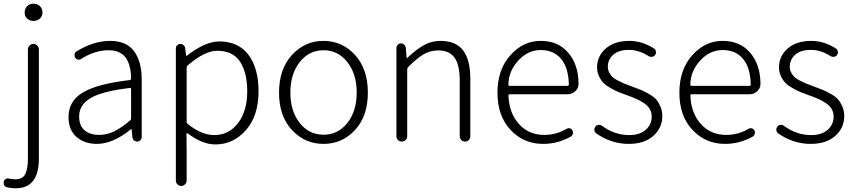

<svg xmlns="http://www.w3.org/2000/svg" viewBox="-51 -769 4644 1043"><path d="M34.2 253.9Q8.8 253.9 -14.6 248Q-24.4 245.1 -29.3 236.3Q-31.2 230.5 -31.2 224.6Q-31.2 220.7 -30.3 216.8Q-28.3 208 -19.5 203.1Q-10.7 198.2 -1 201.2Q15.6 205.1 31.2 205.1Q72.3 205.1 86.4 176.3Q100.6 147.5 100.6 90.8V-500Q100.6 -512.7 109.4 -521.5Q118.2 -530.3 130.4 -530.3Q142.6 -530.3 151.4 -521.5Q160.2 -512.7 160.2 -500V92.8Q160.2 253.9 34.2 253.9ZM83 -701.2Q83 -722.7 96.7 -735.8Q110.4 -749 130.9 -749Q151.4 -749 165.5 -735.8Q179.7 -722.7 179.7 -701.2Q179.7 -680.7 165.5 -668Q151.4 -655.3 130.9 -655.3Q110.4 -655.3 96.7 -668Q83 -680.7 83 -701.2Z M475.6 12.7Q408.2 12.7 364.7 -24.9Q321.3 -62.5 321.3 -133.8Q321.3 -220.7 399.9 -267.1Q478.5 -313.5 653.3 -334Q661.1 -335 661.1 -343.8Q661.1 -374 655.3 -399.4Q650.4 -424.8 637.2 -447.8Q624 -470.7 599.1 -483.4Q574.2 -496.1 539.1 -496.1Q463.9 -496.1 390.6 -449.2Q382.8 -443.4 373 -445.3Q363.3 -447.3 357.4 -456.1Q352.5 -464.8 354.5 -475.1Q356.4 -485.4 365.2 -490.2Q458 -546.9 546.9 -546.9Q636.7 -546.9 677.7 -490.2Q718.8 -433.6 718.8 -337.9V-24.4Q718.8 -14.6 711.4 -7.3Q704.1 0 694.3 0Q683.6 0 676.3 -6.8Q668.9 -13.7 668 -24.4L664.1 -67.4Q664.1 -68.4 663.1 -68.4Q662.1 -68.4 661.1 -67.4Q562.5 12.7 475.6 12.7ZM488.3 -36.1Q529.3 -36.1 568.8 -55.2Q608.4 -74.2 655.3 -114.3Q661.1 -119.1 661.1 -126V-285.2Q661.1 -291 655.3 -291Q654.3 -291 653.3 -291Q503.9 -273.4 441.4 -236.3Q378.9 -199.2 378.9 -136.7Q378.9 -85 409.2 -60.5Q439.5 -36.1 488.3 -36.1Z M904.3 211.9V-505.9Q904.3 -516.6 911.6 -523.4Q918.9 -530.3 928.7 -530.3Q938.5 -530.3 946.3 -523.4Q954.1 -516.6 955.1 -506.8L960 -465.8Q960 -464.8 960.9 -464.8Q961.9 -464.8 962.9 -465.8Q1064.5 -543.9 1139.6 -543.9Q1244.1 -543.9 1298.8 -471.2Q1353.5 -398.4 1353.5 -272.5Q1353.5 -140.6 1285.2 -62.5Q1216.8 15.6 1119.1 15.6Q1047.9 15.6 967.8 -44.9Q965.8 -45.9 963.9 -44.9Q961.9 -43.9 961.9 -42L962.9 48.8V211.9Q962.9 223.6 954.1 232.4Q945.3 241.2 933.6 241.2Q921.9 241.2 913.1 232.4Q904.3 223.6 904.3 211.9ZM1113.3 -35.2Q1192.4 -35.2 1242.2 -100.6Q1292 -166 1292 -272.5Q1292 -375 1252.9 -434.1Q1213.9 -493.2 1128.9 -493.2Q1060.5 -493.2 967.8 -413.1Q962.9 -408.2 962.9 -401.4V-107.4Q962.9 -100.6 968.8 -95.7Q1043 -35.2 1113.3 -35.2Z M1464.8 -265.6Q1464.8 -394.5 1535.2 -470.7Q1605.5 -546.9 1706.5 -546.9Q1807.6 -546.9 1877.4 -470.7Q1947.3 -394.5 1947.3 -265.6Q1947.3 -137.7 1877.4 -62.5Q1807.6 12.7 1706.5 12.7Q1605.5 12.7 1535.2 -62.5Q1464.8 -137.7 1464.8 -265.6ZM1577.1 -101.1Q1627.9 -37.1 1706.5 -37.1Q1785.2 -37.1 1835.9 -101.1Q1886.7 -165 1886.7 -266.1Q1886.7 -367.2 1835.9 -431.6Q1785.2 -496.1 1706.5 -496.1Q1627.9 -496.1 1577.1 -431.6Q1526.4 -367.2 1526.4 -266.1Q1526.4 -165 1577.1 -101.1Z M2102.5 -29.3V-508.8Q2102.5 -518.6 2109.9 -525.9Q2117.2 -533.2 2127 -533.2Q2136.7 -533.2 2144.5 -526.4Q2152.3 -519.5 2153.3 -508.8L2158.2 -453.1Q2158.2 -452.1 2159.2 -452.1Q2160.2 -452.1 2160.2 -453.1Q2207 -498 2249.5 -522.5Q2292 -546.9 2341.8 -546.9Q2424.8 -546.9 2464.4 -495.6Q2503.9 -444.3 2503.9 -340.8V-29.3Q2503.9 -16.6 2495.6 -8.3Q2487.3 0 2475.1 0Q2462.9 0 2454.6 -8.3Q2446.3 -16.6 2446.3 -29.3V-333Q2446.3 -417 2418 -456.1Q2389.6 -495.1 2329.1 -495.1Q2286.1 -495.1 2249.5 -473.6Q2212.9 -452.1 2166 -404.3Q2161.1 -399.4 2161.1 -391.6V-29.3Q2161.1 -16.6 2152.3 -8.3Q2143.6 0 2131.8 0Q2120.1 0 2111.3 -8.3Q2102.5 -16.6 2102.5 -29.3Z M2899.4 12.7Q2793.9 12.7 2722.7 -63Q2651.4 -138.7 2651.4 -265.6Q2651.4 -390.6 2721.2 -468.8Q2791 -546.9 2885.7 -546.9Q2979.5 -546.9 3033.2 -485.4Q3091.8 -419.9 3091.8 -312.5Q3091.8 -290 3074.2 -273.4Q3056.6 -256.8 3031.2 -256.8H2717.8Q2710.9 -256.8 2710.9 -250Q2714.8 -154.3 2768.1 -95.2Q2821.3 -36.1 2905.3 -36.1Q2970.7 -36.1 3027.3 -69.3Q3035.2 -74.2 3044.9 -71.8Q3054.7 -69.3 3058.6 -60.5Q3063.5 -51.8 3060.5 -41.5Q3057.6 -31.2 3048.8 -26.4Q2978.5 12.7 2899.4 12.7ZM2710.9 -308.6Q2710.9 -302.7 2717.8 -302.7H3031.2Q3039.1 -302.7 3039.1 -309.6Q3039.1 -310.5 3039.1 -310.5Q3037.1 -401.4 2997.1 -449.2Q2957 -497.1 2886.7 -497.1Q2820.3 -497.1 2770.5 -446.3Q2710.9 -385.7 2710.9 -308.6Z M3364.3 12.7Q3270.5 12.7 3188.5 -43.9Q3177.7 -51.8 3177.7 -65.4Q3177.7 -74.2 3183.6 -81.1Q3189.5 -89.8 3200.2 -90.8Q3210.9 -91.8 3218.8 -85.9Q3287.1 -35.2 3367.2 -35.2Q3424.8 -35.2 3457 -64Q3489.3 -92.8 3489.3 -135.7Q3489.3 -158.2 3478.5 -176.8Q3467.8 -195.3 3446.8 -209Q3425.8 -222.7 3406.7 -231.4Q3387.7 -240.2 3359.4 -250Q3329.1 -260.7 3311 -268.1Q3293 -275.4 3267.6 -289.6Q3242.2 -303.7 3228 -317.9Q3213.9 -332 3203.1 -354.5Q3192.4 -377 3192.4 -403.3Q3192.4 -463.9 3239.7 -505.4Q3287.1 -546.9 3368.2 -546.9Q3437.5 -546.9 3502.9 -504.9Q3510.7 -499 3512.2 -488.8Q3513.7 -478.5 3507.8 -470.2Q3502 -461.9 3491.7 -460.4Q3481.4 -459 3472.7 -463.9Q3419.9 -498 3366.2 -498Q3309.6 -498 3280.3 -471.7Q3251 -445.3 3251 -406.2Q3251 -388.7 3258.8 -374.5Q3266.6 -360.4 3275.9 -351.1Q3285.2 -341.8 3305.2 -331.5Q3325.2 -321.3 3336.9 -316.4Q3348.6 -311.5 3375 -301.8Q3378.9 -300.8 3385.7 -297.9Q3417 -286.1 3433.6 -279.3Q3450.2 -272.5 3475.6 -257.8Q3501 -243.2 3513.7 -228.5Q3526.4 -213.9 3536.6 -190.4Q3546.9 -167 3546.9 -138.7Q3546.9 -74.2 3498 -30.8Q3449.2 12.7 3364.3 12.7Z M3887.7 12.7Q3782.2 12.7 3710.9 -63Q3639.6 -138.7 3639.6 -265.6Q3639.6 -390.6 3709.5 -468.8Q3779.3 -546.9 3874 -546.9Q3967.8 -546.9 4021.5 -485.4Q4080.1 -419.9 4080.1 -312.5Q4080.1 -290 4062.5 -273.4Q4044.9 -256.8 4019.5 -256.8H3706.1Q3699.2 -256.8 3699.2 -250Q3703.1 -154.3 3756.3 -95.2Q3809.6 -36.1 3893.6 -36.1Q3959 -36.1 4015.6 -69.3Q4023.4 -74.2 4033.2 -71.8Q4043 -69.3 4046.9 -60.5Q4051.8 -51.8 4048.8 -41.5Q4045.9 -31.2 4037.1 -26.4Q3966.8 12.7 3887.7 12.7ZM3699.2 -308.6Q3699.2 -302.7 3706.1 -302.7H4019.5Q4027.3 -302.7 4027.3 -309.6Q4027.3 -310.5 4027.3 -310.5Q4025.4 -401.4 3985.4 -449.2Q3945.3 -497.1 3875 -497.1Q3808.6 -497.1 3758.8 -446.3Q3699.2 -385.7 3699.2 -308.6Z M4352.5 12.7Q4258.8 12.7 4176.8 -43.9Q4166 -51.8 4166 -65.4Q4166 -74.2 4171.9 -81.1Q4177.7 -89.8 4188.5 -90.8Q4199.2 -91.8 4207 -85.9Q4275.4 -35.2 4355.5 -35.2Q4413.1 -35.2 4445.3 -64Q4477.5 -92.8 4477.5 -135.7Q4477.5 -158.2 4466.8 -176.8Q4456.1 -195.3 4435.1 -209Q4414.1 -222.7 4395 -231.4Q4376 -240.2 4347.7 -250Q4317.4 -260.7 4299.3 -268.1Q4281.2 -275.4 4255.9 -289.6Q4230.5 -303.7 4216.3 -317.9Q4202.1 -332 4191.4 -354.5Q4180.7 -377 4180.7 -403.3Q4180.7 -463.9 4228 -505.4Q4275.4 -546.9 4356.4 -546.9Q4425.8 -546.9 4491.2 -504.9Q4499 -499 4500.5 -488.8Q4502 -478.5 4496.1 -470.2Q4490.2 -461.9 4480 -460.4Q4469.7 -459 4460.9 -463.9Q4408.2 -498 4354.5 -498Q4297.9 -498 4268.6 -471.7Q4239.3 -445.3 4239.3 -406.2Q4239.3 -388.7 4247.1 -374.5Q4254.9 -360.4 4264.2 -351.1Q4273.4 -341.8 4293.5 -331.5Q4313.5 -321.3 4325.2 -316.4Q4336.9 -311.5 4363.3 -301.8Q4367.2 -300.8 4374 -297.9Q4405.3 -286.1 4421.9 -279.3Q4438.5 -272.5 4463.9 -257.8Q4489.3 -243.2 4502 -228.5Q4514.6 -213.9 4524.9 -190.4Q4535.2 -167 4535.2 -138.7Q4535.2 -74.2 4486.3 -30.8Q4437.5 12.7 4352.5 12.7Z"/></svg>

Font: irohamaru Light
Style: Regular
Weight: 200
Designer: [Source Han Sans]
Ryoko NISHIZUKA  (kana & ideographs); Paul D. Hunt (Latin, Greek & Cyrillic); Wenlong ZHANG  (bopomofo
Version: Version 1.01